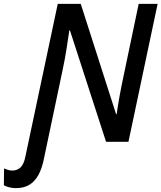

<svg xmlns="http://www.w3.org/2000/svg" viewBox="-115 -734 836 994"><path d="M-33 240Q-51 240 -68 235.5Q-85 231 -95 225L-94 138Q-87 141 -75.5 145Q-64 149 -51 149Q-26 149 -8.5 132.5Q9 116 17 74L184 -714H303L486 -143H489Q491 -160 495 -183.5Q499 -207 503.5 -233.5Q508 -260 513.5 -286.5Q519 -313 524 -337L603 -714H701L550 0H434L247 -577H244Q242 -564 238.5 -540.5Q235 -517 230.5 -488Q226 -459 220.5 -428.5Q215 -398 209 -371L113 85Q103 137 84 171.5Q65 206 36.5 223Q8 240 -33 240Z"/></svg>

Font: Noto Sans Display Medium
Style: Italic
Weight: 500
Italic angle: -12°
Designer: Monotype Design Team
Foundry: Monotype Imaging Inc.
Version: Version 2.003